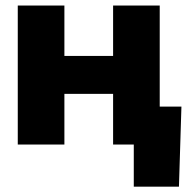

<svg xmlns="http://www.w3.org/2000/svg" viewBox="-20 -536 693 712"><path d="M218.8 -515.6V-328.6H399.4V-515.6H572.3V0H399.4V-188H218.8V0H45.9V-515.6ZM476.1 156.2V0H431.2V-140.6H652.8L643.6 156.2Z"/></svg>

Font: Inter Display Extra Bold
Style: Regular
Weight: 800
Designer: Rasmus Andersson
Foundry: rsms
Version: Version 4.000;git-4fc901f